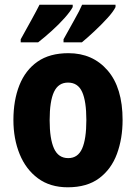

<svg xmlns="http://www.w3.org/2000/svg" viewBox="-20 -786 579 816"><path d="M501 -276Q501 -197 477 -132Q453 -67 401.5 -28.5Q350 10 268 10Q193 10 141.5 -28Q90 -66 63.5 -131Q37 -196 37 -276Q37 -360 62.5 -424Q88 -488 139.5 -524Q191 -560 271 -560Q374 -560 437.5 -486.5Q501 -413 501 -276ZM191 -275Q191 -196 209.5 -155Q228 -114 270 -114Q311 -114 329 -154.5Q347 -195 347 -276Q347 -356 329 -395.5Q311 -435 269 -435Q228 -435 209.5 -395.5Q191 -356 191 -275ZM471 -756Q462 -737 436.5 -709Q411 -681 381 -653Q351 -625 328 -606H250V-619Q274 -663 296.5 -702.5Q319 -742 329 -766H471ZM289 -756Q279 -737 254.5 -709.5Q230 -682 199.5 -654.5Q169 -627 142 -606H68V-619Q93 -664 114.5 -703Q136 -742 148 -766H289Z"/></svg>

Font: Noto Sans Myanmar Condensed ExtraBold
Style: Regular
Weight: 800
Width: 3
Designer: Monotype Design Team
Foundry: Monotype Imaging Inc.
Version: Version 2.107; ttfautohint (v1.8.4.7-5d5b)